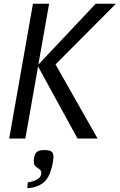

<svg xmlns="http://www.w3.org/2000/svg" viewBox="-20 -746 644 1034"><path d="M180 220Q189 215 194.2 208.8Q199.5 202.5 201.5 193Q202.5 187 202.5 184.5Q202.5 178.5 200 173.8Q197.5 169 191.5 164.5Q182.5 158 181.5 157.5Q171.5 151 166.8 144.2Q162 137.5 162 122.5Q162 115.5 162.5 111Q166 80.5 179.8 71.2Q193.5 62 218 62Q246 62 257 70Q268 78 268 98Q268 103.5 266 119.5Q260.5 159.5 245.5 194.5Q233 222 214.5 237Q196.5 252 170.5 260Q159 263.5 146.5 265.5Q134 267.5 127 267.5L129.5 236.5Q158 232.5 180 220ZM185 -388 116.5 0H29.5L157.5 -726H244.5L186.5 -398L495.5 -726H604.5L279 -399L505.5 0H397.5Z"/></svg>

Font: JuliaMono Italic
Style: Regular
Weight: 400
Italic angle: -9°
Monospace: yes
Designer: cormullion
Foundry: corm
Version: Version 0.049; ttfautohint (v1.8.4)